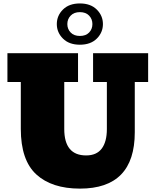

<svg xmlns="http://www.w3.org/2000/svg" viewBox="-20 -1088 909 1122"><path d="M447.3 14.2Q282.7 14.2 192.1 -68.8Q101.6 -151.9 101.6 -334.5V-608.9H23.4V-777.3H436V-608.9H355.5V-334Q355.5 -179.7 483.4 -179.7Q544.4 -179.7 574.5 -219.7Q604.5 -259.8 604.5 -334V-608.9H523.9V-777.3H845.7V-608.9H767.6V-314.9Q767.6 14.2 447.3 14.2ZM446.8 -826.7Q383.8 -826.7 347.9 -862.5Q312 -898.4 312 -947.3Q312 -996.6 347.9 -1032.2Q383.8 -1067.9 446.8 -1067.9Q509.8 -1067.9 545.7 -1032Q581.5 -996.1 581.5 -947.3Q581.5 -898.4 545.7 -862.5Q509.8 -826.7 446.8 -826.7ZM446.8 -877.9Q481.4 -877.9 500.7 -897.9Q520 -918 520 -947.3Q520 -976.6 500.7 -996.8Q481.4 -1017.1 446.8 -1017.1Q412.6 -1017.1 393.1 -996.8Q373.5 -976.6 373.5 -947.3Q373.5 -918 393.1 -897.9Q412.6 -877.9 446.8 -877.9Z"/></svg>

Font: Bevan
Style: Regular
Weight: 400
Designer: Vernon Adams
Foundry: Vernon Adams
Version: Version 2.100; ttfautohint (v1.8.3)